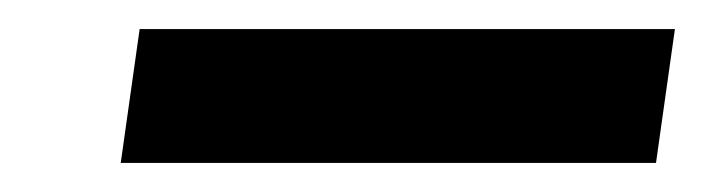

<svg xmlns="http://www.w3.org/2000/svg" viewBox="-20 -693 484 132"><path d="M63 -581 76 -673H444L431 -581Z"/></svg>

Font: Host Grotesk Light SemiBold
Style: Italic
Weight: 600
Italic angle: -8°
Version: Version 1.003